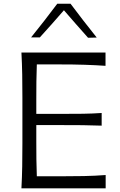

<svg xmlns="http://www.w3.org/2000/svg" viewBox="-20 -1031 659 1051"><path d="M97.3 0H558.4V-72.9Q501.3 -68.5 439.1 -67.2Q376.9 -66 307.6 -66H181.6Q179.7 -112.6 179.2 -158.7Q178.7 -204.8 178.7 -258V-346.3H307.6Q378.9 -346.3 431.6 -345.8Q484.3 -345.3 536.5 -343.2V-412.5Q487.2 -409.1 434.2 -408.3Q381.3 -407.6 308.5 -407.6H178.7V-484.4Q178.7 -538.3 179.2 -584.7Q179.7 -631.1 181.6 -678.4H301Q383.4 -678.4 444.1 -676.4Q504.7 -674.3 557.6 -670.7V-743.5H97.3Q100.6 -680.9 101.6 -623Q102.6 -565 102.6 -495.5V-246.5Q102.6 -177.8 101.6 -120.1Q100.6 -62.4 97.3 0ZM462 -824.3 509.5 -825.5Q472.2 -871.8 436.4 -918.3Q400.5 -964.7 366.1 -1010.6H293.5Q259.2 -964.7 223.4 -918.7Q187.5 -872.7 150.2 -826.3H198.1Q232.2 -864 265 -900.8Q297.8 -937.6 329.9 -974.9Q362.1 -937.5 395.2 -899.8Q428.3 -862 462 -824.3Z"/></svg>

Font: Pinar-VF-FD
Style: Regular
Weight: 300
Designer: Amin Abedi
Version: Version 3.0